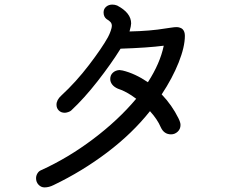

<svg xmlns="http://www.w3.org/2000/svg" viewBox="-20 -794 1040 836"><path d="M757 -279Q766 -261 766 -250Q766 -232 753.5 -220.5Q741 -209 725 -209Q694 -209 680 -240Q665 -275 633 -310Q556 -213 447 -130.5Q338 -48 213 12Q193 22 174 22Q159 22 148 10.5Q137 -1 137 -18Q137 -29 143 -39Q149 -49 159 -53Q276 -106 385.5 -188.5Q495 -271 573 -364Q531 -396 493 -408Q477 -415 468.5 -426Q460 -437 460 -450Q460 -467 471.5 -477.5Q483 -488 500 -489Q504 -489 514 -487Q568 -474 624 -436Q677 -518 693 -595Q624 -586 505 -582Q464 -516 405 -440.5Q346 -365 290 -313Q286 -309 277 -306Q268 -303 262 -303Q246 -303 236 -313Q226 -323 226 -338Q226 -359 247 -378Q311 -437 367.5 -511Q424 -585 450 -632Q457 -645 462 -659.5Q467 -674 467 -681Q467 -691 461.5 -697.5Q456 -704 444 -711Q431 -721 431 -740Q431 -755 442 -764.5Q453 -774 469 -774Q480 -774 490 -770Q551 -738 551 -692Q551 -682 544 -657Q635 -659 700 -670Q708 -671 724 -673.5Q740 -676 749 -676Q756 -676 763.5 -673.5Q771 -671 775 -667Q785 -657 785 -638Q785 -590 758 -522Q731 -454 684 -383Q729 -336 757 -279Z"/></svg>

Font: Tsukimi Rounded Medium
Style: Regular
Weight: 500
Designer: Takashi Funayama
Foundry: Takashi Funayama
Version: Version 1.032; ttfautohint (v1.8.3)